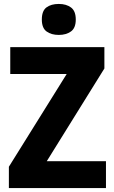

<svg xmlns="http://www.w3.org/2000/svg" viewBox="-20 -953 580 973"><path d="M517 0H25V-108L318 -578H32V-714H509V-606L217 -136H517ZM278 -933Q316 -933 340 -915Q364 -897 364 -854Q364 -811 339.5 -793.5Q315 -776 278 -776Q240 -776 216 -793.5Q192 -811 192 -854Q192 -898 215.5 -915.5Q239 -933 278 -933Z"/></svg>

Font: Noto Sans SemiCondensed ExtraBold
Style: Regular
Weight: 800
Width: 4
Designer: Monotype Design Team
Foundry: Monotype Imaging Inc.
Version: Version 2.013; ttfautohint (v1.8.4.7-5d5b)